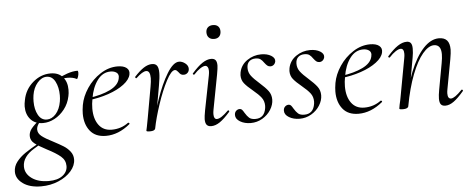

<svg xmlns="http://www.w3.org/2000/svg" viewBox="-99 -737 2856 1157"><g transform="rotate(-5 1329.5 -158.0)"><path d="M-44 180Q-44 147 -23 120Q-2 93 29.5 71.5Q61 50 118 18L125 26Q117 31 83 51.5Q49 72 31 97.5Q13 123 13 153Q13 196 52 224.5Q91 253 155 253Q209 253 239 230Q269 207 269 172Q269 137 241.5 113.5Q214 90 159 62Q111 37 87.5 18.5Q64 0 64 -27Q64 -51 80.5 -71.5Q97 -92 134 -123L144 -115Q131 -108 121.5 -92.5Q112 -77 112 -62Q112 -39 134 -21.5Q156 -4 202 19Q240 39 262.5 53Q285 67 301.5 88Q318 109 318 136Q318 173 289 206.5Q260 240 211.5 260.5Q163 281 107 281Q38 281 -3 251.5Q-44 222 -44 180ZM49 -207Q49 -223 54 -246Q66 -309 114 -350.5Q162 -392 221 -392Q269 -392 295 -362.5Q321 -333 321 -285Q321 -263 317 -246Q308 -202 282 -168.5Q256 -135 221.5 -116.5Q187 -98 151 -98Q103 -98 76 -128.5Q49 -159 49 -207ZM263 -219Q266 -237 266 -256Q266 -304 248 -339Q230 -374 196 -374Q166 -374 140.5 -344.5Q115 -315 108 -271Q105 -252 105 -232Q105 -184 123.5 -150.5Q142 -117 176 -117Q206 -117 230.5 -144.5Q255 -172 263 -219ZM384 -394Q389 -394 389 -382Q389 -370 384.5 -356.5Q380 -343 376 -345Q354 -357 321 -357Q289 -357 258 -346L257 -353Q288 -371 322 -382.5Q356 -394 384 -394Z M394 -133Q394 -155 399 -185Q408 -236 441 -285.5Q474 -335 523.5 -367Q573 -399 627 -399Q663 -399 681.5 -384.5Q700 -370 695 -345Q689 -314 651.5 -285.5Q614 -257 556.5 -237.5Q499 -218 435 -211L437 -224Q517 -235 568 -260Q619 -285 628 -324Q630 -334 630 -338Q630 -355 616 -363.5Q602 -372 583 -372Q535 -372 503 -329Q471 -286 460 -218Q454 -187 454 -159Q454 -97 481.5 -59.5Q509 -22 560 -22Q617 -22 661 -55H663Q666 -55 668.5 -52Q671 -49 668 -46Q598 12 522 12Q459 12 426.5 -28.5Q394 -69 394 -133Z M999 -395Q1018 -395 1036 -381Q1054 -367 1054 -348Q1054 -333 1044.5 -323.5Q1035 -314 1021 -314Q1010 -314 1003.5 -318.5Q997 -323 990 -333Q986 -338 981 -342.5Q976 -347 970 -347Q948 -347 917.5 -289Q887 -231 860 -150Q833 -69 821 -7L811 -8Q826 -88 857 -179Q888 -270 926 -332.5Q964 -395 999 -395ZM767 2 772 -21 782 -74 815 -259Q821 -292 821 -311Q821 -356 797 -356Q775 -356 736 -319L734 -318Q731 -318 729 -321.5Q727 -325 728 -327Q759 -361 785 -378Q811 -395 836 -395Q856 -395 865.5 -382Q875 -369 875 -338Q875 -311 866 -261L821 -7Q818 8 789 8Q776 8 771.5 6.5Q767 5 767 2Z M1123 -36Q1123 -51 1130 -89L1171 -297Q1174 -312 1174 -324Q1174 -339 1168.5 -347.5Q1163 -356 1154 -356Q1142 -356 1123.5 -344Q1105 -332 1085 -310Q1084 -309 1082 -309Q1079 -309 1076.5 -312.5Q1074 -316 1077 -318Q1112 -358 1140 -376.5Q1168 -395 1193 -395Q1211 -395 1219.5 -385Q1228 -375 1228 -352Q1228 -338 1221 -299L1181 -89Q1178 -73 1178 -62Q1178 -31 1197 -31Q1221 -31 1265 -75Q1267 -77 1269 -77Q1272 -77 1274 -73.5Q1276 -70 1273 -67Q1239 -28 1212 -9.5Q1185 9 1159 9Q1141 9 1132 -1.5Q1123 -12 1123 -36ZM1179 -556Q1179 -575 1190.5 -586Q1202 -597 1222 -597Q1242 -597 1253 -586Q1264 -575 1264 -556Q1264 -536 1253 -524.5Q1242 -513 1222 -513Q1202 -513 1190.5 -524.5Q1179 -536 1179 -556Z M1307 -45Q1307 -61 1316.5 -70Q1326 -79 1338 -79Q1347 -79 1352.5 -73Q1358 -67 1366 -53Q1378 -33 1390.5 -22Q1403 -11 1428 -11Q1483 -11 1492 -72Q1493 -77 1493 -85Q1493 -114 1477 -135Q1461 -156 1427 -184Q1394 -211 1377.5 -231.5Q1361 -252 1361 -281Q1361 -286 1363 -298Q1372 -343 1410.5 -369.5Q1449 -396 1496 -396Q1532 -396 1556 -381.5Q1580 -367 1577 -346Q1574 -333 1565.5 -326Q1557 -319 1546 -319Q1535 -319 1527.5 -325Q1520 -331 1511 -343Q1500 -359 1489.5 -366.5Q1479 -374 1460 -374Q1436 -374 1421.5 -360.5Q1407 -347 1407 -321Q1407 -294 1423 -273Q1439 -252 1471 -224Q1505 -194 1522 -171.5Q1539 -149 1539 -119Q1539 -88 1520 -57.5Q1501 -27 1468.5 -8Q1436 11 1398 11Q1361 11 1334 -5Q1307 -21 1307 -45Z M1603 -45Q1603 -61 1612.5 -70Q1622 -79 1634 -79Q1643 -79 1648.5 -73Q1654 -67 1662 -53Q1674 -33 1686.5 -22Q1699 -11 1724 -11Q1779 -11 1788 -72Q1789 -77 1789 -85Q1789 -114 1773 -135Q1757 -156 1723 -184Q1690 -211 1673.5 -231.5Q1657 -252 1657 -281Q1657 -286 1659 -298Q1668 -343 1706.5 -369.5Q1745 -396 1792 -396Q1828 -396 1852 -381.5Q1876 -367 1873 -346Q1870 -333 1861.5 -326Q1853 -319 1842 -319Q1831 -319 1823.5 -325Q1816 -331 1807 -343Q1796 -359 1785.5 -366.5Q1775 -374 1756 -374Q1732 -374 1717.5 -360.5Q1703 -347 1703 -321Q1703 -294 1719 -273Q1735 -252 1767 -224Q1801 -194 1818 -171.5Q1835 -149 1835 -119Q1835 -88 1816 -57.5Q1797 -27 1764.5 -8Q1732 11 1694 11Q1657 11 1630 -5Q1603 -21 1603 -45Z M1922 -133Q1922 -155 1927 -185Q1936 -236 1969 -285.5Q2002 -335 2051.5 -367Q2101 -399 2155 -399Q2191 -399 2209.5 -384.5Q2228 -370 2223 -345Q2217 -314 2179.5 -285.5Q2142 -257 2084.5 -237.5Q2027 -218 1963 -211L1965 -224Q2045 -235 2096 -260Q2147 -285 2156 -324Q2158 -334 2158 -338Q2158 -355 2144 -363.5Q2130 -372 2111 -372Q2063 -372 2031 -329Q1999 -286 1988 -218Q1982 -187 1982 -159Q1982 -97 2009.5 -59.5Q2037 -22 2088 -22Q2145 -22 2189 -55H2191Q2194 -55 2196.5 -52Q2199 -49 2196 -46Q2126 12 2050 12Q1987 12 1954.5 -28.5Q1922 -69 1922 -133Z M2540 -36Q2540 -56 2546 -89L2575 -248Q2581 -280 2581 -302Q2581 -360 2538 -360Q2505 -360 2469.5 -318Q2434 -276 2403 -196Q2372 -116 2352 -7L2340 -8Q2360 -124 2395.5 -212.5Q2431 -301 2476.5 -350Q2522 -399 2571 -399Q2604 -399 2620 -381Q2636 -363 2636 -325Q2636 -307 2629 -267L2596 -89Q2593 -74 2593 -63Q2593 -31 2613 -31Q2635 -31 2679 -77Q2681 -79 2682 -79Q2685 -79 2687.5 -75.5Q2690 -72 2687 -69Q2653 -29 2626.5 -10Q2600 9 2575 9Q2557 9 2548.5 -1.5Q2540 -12 2540 -36ZM2297 2 2301 -21Q2307 -45 2312 -74L2353 -297Q2356 -312 2356 -324Q2356 -356 2336 -356Q2324 -356 2305.5 -344Q2287 -332 2267 -310Q2266 -309 2264 -309Q2261 -309 2258.5 -312.5Q2256 -316 2259 -318Q2293 -357 2321.5 -376Q2350 -395 2376 -395Q2393 -395 2401 -384.5Q2409 -374 2409 -351Q2409 -325 2404 -299L2352 -7Q2351 0 2342.5 4Q2334 8 2320 8Q2306 8 2301.5 6.5Q2297 5 2297 2Z"/></g></svg>

Font: Cormorant Garamond
Style: Italic
Weight: 400
Italic angle: -10°
Designer: Christian Thalmann (Catharsis Fonts)
Foundry: Catharsis Fonts
Version: Version 4.000